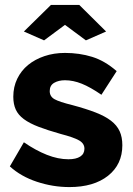

<svg xmlns="http://www.w3.org/2000/svg" viewBox="-20 -750 539 780"><path d="M77 -622 187 -730H302L411 -622L329 -586L244 -649L159 -586ZM262 10Q195 10 130 -11.5Q65 -33 20 -74L77 -172Q125 -139 170.5 -121Q216 -103 258 -103Q289 -103 306 -114Q323 -125 323 -146Q323 -167 301.5 -179.5Q280 -192 226 -206Q173 -221 136.5 -235Q100 -249 77 -266Q54 -283 44 -305Q34 -327 34 -357Q34 -397 50 -430Q66 -463 94 -486Q122 -509 160.5 -522Q199 -535 244 -535Q303 -535 354.5 -519Q406 -503 454 -461L392 -365Q347 -396 312 -410Q277 -424 244 -424Q218 -424 200 -413.5Q182 -403 182 -380Q182 -358 201.5 -347Q221 -336 274 -323Q330 -308 368.5 -293Q407 -278 431 -259.5Q455 -241 466 -217Q477 -193 477 -160Q477 -82 419 -36Q361 10 262 10Z"/></svg>

Font: Boldmen
Style: Bold
Weight: 700
Designer: Matt McInerney, Pablo Impallari, Rodrigo Fuenzalida
Foundry: LIVING CONCEPT
Version: Version 1.000